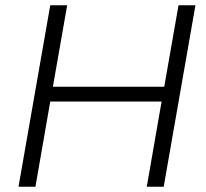

<svg xmlns="http://www.w3.org/2000/svg" viewBox="-20 -706 779 726"><path d="M50 0 170 -686H234L180 -378H601L655 -686H719L599 0H535L591 -322H170L114 0Z"/></svg>

Font: Archivo SemiBold ExtraLight
Style: Italic
Weight: 250
Italic angle: -10°
Version: Version 2.001